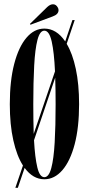

<svg xmlns="http://www.w3.org/2000/svg" viewBox="-20 -848 426 920"><path d="M53.5 52 90 -55Q60.5 -101 43.8 -175.8Q27 -250.5 27 -349Q27 -461 48.2 -542.2Q69.5 -623.5 106.8 -667.2Q144 -711 192.5 -711Q250.5 -711 292.5 -649.5L327 -752H338L299.5 -638Q327.5 -591.5 343.2 -518Q359 -444.5 359 -349Q359 -237.5 337.8 -156.8Q316.5 -76 278.8 -32.5Q241 11 192.5 11Q138 11 98 -43.5L65.5 52ZM139.5 -349Q139.5 -310 140 -274.2Q140.5 -238.5 141.5 -206.5L243.5 -506Q239.5 -596.5 227.8 -648.8Q216 -701 192.5 -701Q171 -701 159.5 -656.8Q148 -612.5 143.8 -533.2Q139.5 -454 139.5 -349ZM192.5 1Q214 1 225.8 -42.8Q237.5 -86.5 242 -165.5Q246.5 -244.5 246.5 -349Q246.5 -383.5 246 -415.2Q245.5 -447 244.5 -476L143 -176Q147.5 -93.5 158.8 -46.2Q170 1 192.5 1ZM126 -729.5 123.5 -733.5 206.5 -814.5Q220.5 -827.5 234 -827.5Q248.5 -827.5 257 -812Q260.5 -806 260.5 -799.5Q260.5 -779 232 -769Z"/></svg>

Font: Imbue 100pt SemiBold
Style: Regular
Weight: 600
Designer: Tyler Finck
Foundry: Etcetera Type Company
Version: Version 1.102; ttfautohint (v1.8.3)